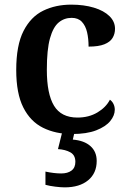

<svg xmlns="http://www.w3.org/2000/svg" viewBox="-20 -568 554 828"><path d="M290 10Q220 10 165.5 -17Q111 -44 80.5 -104.5Q50 -165 50 -266Q50 -373 81.5 -434.5Q113 -496 166.5 -522Q220 -548 287 -548Q342 -548 385 -535Q428 -522 452 -498.5Q476 -475 476 -444Q476 -422 465.5 -404.5Q455 -387 430 -377Q405 -367 362 -367Q362 -401 355.5 -429Q349 -457 333 -474Q317 -491 289 -491Q257 -491 233 -471Q209 -451 195.5 -402.5Q182 -354 182 -267Q182 -163 213 -112Q244 -61 314 -61Q363 -61 400 -83Q437 -105 454 -138Q464 -131 469.5 -119.5Q475 -108 475 -95Q475 -70 455.5 -46Q436 -22 395 -6Q354 10 290 10ZM259 240Q243 240 218.5 237Q194 234 176 229V172Q214 180 244 180Q272 180 288.5 167.5Q305 155 305 130Q305 101 283.5 89Q262 77 230 75L251 -9H304L294 34Q343 38 370 62Q397 86 397 126Q397 179 360 209.5Q323 240 259 240Z"/></svg>

Font: Noto Serif Vithkuqi SemiBold
Style: Regular
Weight: 600
Version: Version 1.005